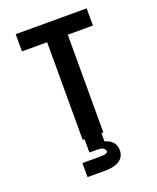

<svg xmlns="http://www.w3.org/2000/svg" viewBox="-171 -834 942 1154"><g transform="rotate(-20 300.0 -257.5)"><path d="M234 0V-625H73V-735H527V-625H366V0ZM185 220V130H300Q307 130 313.5 129.5Q320 129 327 128Q334 127 340.5 123.5Q347 120 347 113Q347 105 341.5 99Q336 93 329.5 90Q323 87 315.5 86Q308 85 300 85H246V0H354V53Q368 57 381 63.5Q394 70 403.5 80.5Q413 91 418 105Q423 119 423 134Q423 148 418.5 161.5Q414 175 404.5 185.5Q395 196 382.5 202.5Q370 209 356 213Q342 217 328 218.5Q314 220 300 220Z"/></g></svg>

Font: Iosevka Extrabold Extended
Style: Regular
Weight: 800
Width: 7
Monospace: yes
Designer: Belleve Invis
Foundry: Belleve Invis
Version: Version 32.5.0; ttfautohint (v1.8.4)